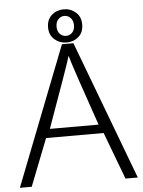

<svg xmlns="http://www.w3.org/2000/svg" viewBox="-60 -954 743 1001"><g transform="rotate(-5 311.5 -453.5)"><path d="M357.9 -820.3Q357.4 -844.7 344 -858.6Q330.6 -872.6 312 -872.6Q293.5 -872.6 280 -858.6Q266.6 -844.7 266.6 -819.8Q266.6 -795.4 280.3 -781.7Q293.9 -768.1 312.5 -768.1Q331.1 -768.1 344.5 -781.7Q357.9 -795.4 357.9 -820.3ZM313 -733.4Q276.4 -733.4 249.3 -756.6Q222.2 -779.8 222.2 -820.3Q222.2 -861.3 248.5 -884.3Q274.9 -907.2 311.5 -907.2Q347.7 -907.2 374.3 -884Q400.9 -860.8 400.9 -820.3Q400.9 -778.8 374.8 -756.1Q348.6 -733.4 313 -733.4ZM2.9 0 286.6 -726.6H346.7L620.1 0H555.7L462.9 -246.6H161.6L64.9 0ZM185.5 -292.5H440.4Q330.6 -607.9 315.9 -663.6Q310.1 -642.1 277.3 -549.3Q244.6 -456.5 214.8 -374.5Z"/></g></svg>

Font: Oxygen Light
Style: Regular
Weight: 300
Designer: vernon adams
Foundry: Vernon Adams
Version: Version Release 0.2.3 webfont; ttfautohint (v0.93.3-1d66) -l